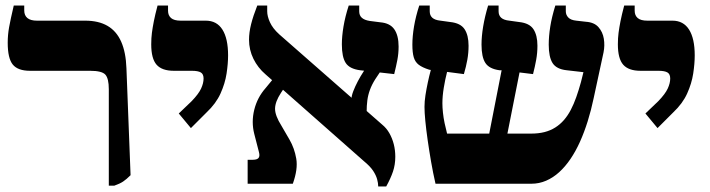

<svg xmlns="http://www.w3.org/2000/svg" viewBox="-20 -667 2577 697"><path d="M375 7V-343Q375 -382 362.5 -396Q350 -410 307 -410H89Q45 -410 26.5 -432.5Q8 -455 8 -512Q8 -540 13 -568Q18 -596 30 -647H68V-629Q68 -611 79.5 -601.5Q91 -592 114 -592H289Q338 -592 370.5 -573Q403 -554 420 -515.5Q437 -477 439 -419L454 -31Q439 -16 427 -8Q415 0 395 7Z M673 -202 629 -255 676 -300Q701 -326 710 -345.5Q719 -365 719 -382Q719 -398 709 -404Q699 -410 676 -410H611Q568 -410 548.5 -432Q529 -454 529 -506Q529 -529 531.5 -548Q534 -567 538.5 -590Q543 -613 552 -647H590V-628Q590 -611 601 -601.5Q612 -592 636 -592H727Q767 -592 787.5 -559.5Q808 -527 808 -466Q808 -436 802.5 -400Q797 -364 780.5 -327.5Q764 -291 730 -259Z M1353 10Q1353 -2 1349 -16.5Q1345 -31 1334.5 -47Q1324 -63 1301 -82L944 -397Q916 -421 900 -453.5Q884 -486 884 -523Q884 -549 891.5 -579Q899 -609 914 -647H950V-626Q950 -608 960 -586Q970 -564 993 -543L1367 -215Q1383 -202 1393.5 -183.5Q1404 -165 1409.5 -143.5Q1415 -122 1415 -98Q1415 -69 1406.5 -44Q1398 -19 1382 10ZM879 0V-87H898Q913 -87 918.5 -93.5Q924 -100 920 -115L903 -181Q892 -224 903 -268.5Q914 -313 944 -347L990 -403L1025 -368L1000 -330Q979 -298 978.5 -273Q978 -248 1002 -210L1031 -160Q1049 -129 1055.5 -91Q1062 -53 1043 0ZM1311 -260 1256 -308Q1256 -319 1262.5 -336Q1269 -353 1279 -372Q1289 -391 1299 -406L1338 -467L1388 -448L1342 -379Q1330 -360 1323 -341Q1316 -322 1313.5 -302.5Q1311 -283 1311 -260ZM1411 -398 1287 -412Q1249 -417 1235 -438.5Q1221 -460 1221 -506Q1221 -535 1227 -571Q1233 -607 1246 -647H1284V-626Q1284 -611 1293.5 -602.5Q1303 -594 1322 -591L1361 -586Q1396 -583 1411.5 -560.5Q1427 -538 1427 -498Q1427 -473 1422.5 -449.5Q1418 -426 1411 -398Z M1561 0Q1552 -39 1545 -79.5Q1538 -120 1532.5 -158.5Q1527 -197 1524 -228Q1521 -259 1521 -279Q1521 -299 1524.5 -321.5Q1528 -344 1533 -367.5Q1538 -391 1544 -413L1538 -414Q1513 -422 1500 -432Q1487 -442 1482 -459Q1477 -476 1477 -505Q1477 -535 1483 -571Q1489 -607 1502 -647H1540V-626Q1540 -611 1549.5 -602.5Q1559 -594 1579 -592L1615 -587Q1652 -583 1666.5 -561Q1681 -539 1681 -501Q1681 -475 1676.5 -450Q1672 -425 1664 -398L1603 -406Q1596 -379 1591 -348.5Q1586 -318 1586 -292Q1586 -277 1588 -258Q1590 -239 1594 -220Q1598 -201 1603 -182H1756L1801 -412H1793Q1756 -417 1742 -438.5Q1728 -460 1728 -505Q1728 -535 1734 -571Q1740 -607 1752 -647H1790V-626Q1790 -611 1799.5 -602.5Q1809 -594 1829 -592L1865 -587Q1902 -583 1916.5 -561Q1931 -539 1931 -501Q1931 -475 1926.5 -450Q1922 -425 1915 -398L1866 -404L1822 -182H1908Q1935 -182 1956.5 -187.5Q1978 -193 1995.5 -204Q2013 -215 2027 -231Q2041 -247 2052 -268Q2063 -289 2072 -314.5Q2081 -340 2089 -369L2098 -405L2037 -412Q2000 -416 1986 -438Q1972 -460 1972 -505Q1972 -535 1977.5 -570Q1983 -605 1996 -647H2034V-626Q2034 -613 2043 -603.5Q2052 -594 2072 -592L2107 -588Q2137 -586 2152.5 -568.5Q2168 -551 2172 -526.5Q2176 -502 2171 -477L2135 -310Q2126 -267 2113.5 -227Q2101 -187 2085.5 -152.5Q2070 -118 2051 -90Q2032 -62 2010 -42Q1988 -22 1962.5 -11Q1937 0 1909 0Z M2367 -202 2323 -255 2370 -300Q2395 -326 2404 -345.5Q2413 -365 2413 -382Q2413 -398 2403 -404Q2393 -410 2370 -410H2305Q2262 -410 2242.5 -432Q2223 -454 2223 -506Q2223 -529 2225.5 -548Q2228 -567 2232.5 -590Q2237 -613 2246 -647H2284V-628Q2284 -611 2295 -601.5Q2306 -592 2330 -592H2421Q2461 -592 2481.5 -559.5Q2502 -527 2502 -466Q2502 -436 2496.5 -400Q2491 -364 2474.5 -327.5Q2458 -291 2424 -259Z"/></svg>

Font: Noto Serif Hebrew ExtraBold
Style: Regular
Weight: 800
Version: Version 2.003